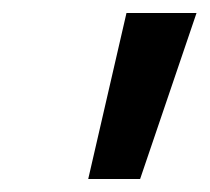

<svg xmlns="http://www.w3.org/2000/svg" viewBox="-20 -706 323 296"><path d="M283 -686 196 -430H116L175 -686Z"/></svg>

Font: Work Sans Medium
Style: Italic
Weight: 500
Italic angle: -13°
Designer: Wei Huang
Foundry: Wei Huang
Version: Version 2.012; ttfautohint (v1.8.3)